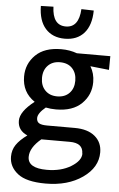

<svg xmlns="http://www.w3.org/2000/svg" viewBox="-66 -852 710 1143"><g transform="rotate(5 288.5 -280.5)"><path d="M289 -623Q216 -623 174 -670Q132 -717 131 -805L206 -807Q210 -696 289 -696Q367 -696 373 -807L447 -805Q446 -717 404.5 -670Q363 -623 289 -623ZM569 -543 568 -461 456 -473Q481 -432 481 -380Q481 -304 427.5 -251.5Q374 -199 274 -199Q242 -199 213 -205Q167 -167 167 -138Q167 -117 181.5 -108Q196 -99 230 -99H395Q473 -99 516 -63Q559 -27 559 33Q559 123 471 184.5Q383 246 251 246Q135 246 83.5 205Q32 164 32 104Q32 64 53 33Q74 2 118 -30Q60 -55 60 -113Q60 -168 144 -233Q68 -284 68 -378Q68 -454 121.5 -506.5Q175 -559 275 -559Q326 -559 369 -543ZM274 -277Q320 -277 347 -305Q374 -333 374 -379Q374 -425 347.5 -453Q321 -481 274 -481Q229 -481 202 -453Q175 -425 175 -379Q175 -333 202 -305Q229 -277 274 -277ZM454 49H453Q453 -14 373 -14H215H203Q137 41 137 96Q137 164 251 164Q336 164 395 128Q454 92 454 49Z"/></g></svg>

Font: Martel Sans DemiBold
Style: Regular
Weight: 600
Designer: Dan Reynolds and Mathieu Réguer
Foundry: Dan Reynolds and Mathieu Réguer
Version: Version 1.001;PS 001.001;hotconv 1.0.70;makeotf.lib2.5.58329